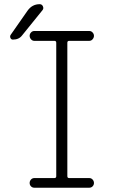

<svg xmlns="http://www.w3.org/2000/svg" viewBox="-20 -875 540 895"><path d="M139.6 -730.5H396.5Q405.3 -730.5 411.6 -723.6Q418 -716.8 418 -708Q418 -699.2 411.6 -691.9Q405.3 -684.6 396.5 -684.6H302.7Q293.9 -684.6 293.9 -675.8V-53.7Q293.9 -44.9 302.7 -44.9H396.5Q405.3 -44.9 411.6 -38.1Q418 -31.2 418 -22Q418 -12.7 411.6 -6.3Q405.3 0 396.5 0H139.6Q130.9 0 124.5 -6.3Q118.2 -12.7 118.2 -22Q118.2 -31.2 124.5 -38.1Q130.9 -44.9 139.6 -44.9H233.4Q242.2 -44.9 242.2 -53.7V-675.8Q242.2 -684.6 233.4 -684.6H139.6Q130.9 -684.6 124.5 -691.9Q118.2 -699.2 118.2 -708Q118.2 -716.8 124.5 -723.6Q130.9 -730.5 139.6 -730.5ZM40 -690.4Q32.2 -690.4 28.8 -697.8Q25.4 -705.1 29.3 -711.9L108.4 -825.2Q129.9 -855.5 165 -855.5Q175.8 -855.5 180.2 -845.2Q184.6 -835 177.7 -827.1L83 -710Q68.4 -690.4 40 -690.4Z"/></svg>

Font: Rounded Mgen+ 2m light
Style: Regular
Weight: 200
Designer: [Source Han Sans]
Ryoko NISHIZUKA  (kana & ideographs); Paul D. Hunt (Latin, Greek & Cyrillic); Wenlong ZHANG  (bopomofo
Version: Version 1.059.20150602